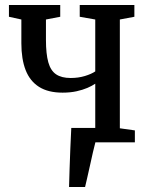

<svg xmlns="http://www.w3.org/2000/svg" viewBox="-20 -573 590 773"><path d="M258 180Q259 145 260.2 105.5Q261.5 66 263.2 24.2Q265 -17.5 267 -58H436.5L365.5 -6Q360.5 12.5 354.2 39.8Q348 67 341.8 95.5Q335.5 124 330.2 147Q325 170 322.5 180ZM288.5 0V-48L363.5 -56.5V-236Q351 -227.5 332 -219.2Q313 -211 288 -205.5Q263 -200 232 -200Q174 -200 137.2 -223.2Q100.5 -246.5 83.2 -290.8Q66 -335 66 -399V-494.5L16 -505.5V-553H222.5V-505.5L165 -494.5V-412.5Q165 -356 174.5 -322.2Q184 -288.5 205.8 -273.8Q227.5 -259 264.5 -259Q295.5 -259 321.8 -267Q348 -275 363.5 -285.5V-494.5L301 -505.5V-553H521V-505.5L462.5 -494.5V-56.5L523 -48V0Z"/></svg>

Font: Merriweather 24pt SemiCondensed
Style: Regular
Weight: 400
Width: 4
Designer: Eben Sorkin
Foundry: Eben Sorkin
Version: Version 2.100